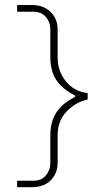

<svg xmlns="http://www.w3.org/2000/svg" viewBox="-20 -697 406 771"><path d="M48.8 54.7H108.9Q140.6 54.7 163.6 42Q186.5 29.3 199 7.3Q211.4 -14.6 211.4 -42V-153.3Q211.4 -208.5 243.7 -244.9Q275.9 -281.2 320.3 -294.4L332 -297.4V-323.2L320.3 -325.2Q274.4 -333 242.9 -372.6Q211.4 -412.1 211.4 -466.8V-579.6Q211.4 -606.9 199 -628.9Q186.5 -650.9 163.6 -663.8Q140.6 -676.8 108.9 -676.8H48.8V-649.9H114.7Q146 -649.9 164.1 -628.9Q182.1 -607.9 182.1 -579.6V-466.8Q182.1 -432.6 191.9 -404.5Q201.7 -376.5 223.6 -354Q245.6 -331.5 281.7 -313V-308.1Q245.6 -290 223.6 -267.1Q201.7 -244.1 191.9 -216.1Q182.1 -188 182.1 -153.3V-42Q182.1 -13.7 164.1 7.6Q146 28.8 114.7 28.8H48.8Z"/></svg>

Font: Estedad VF
Style: Regular
Weight: 100
Designer: Amin Abedi
Version: Version 7.3